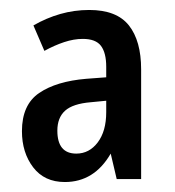

<svg xmlns="http://www.w3.org/2000/svg" viewBox="-20 -742 351 385"><path d="M159 -722Q214 -722 238.5 -691Q263 -660 263 -603V-383H214L202 -434Q169 -377 110 -377Q69 -377 46.5 -406.5Q24 -436 24 -479Q24 -532 58.5 -555.5Q93 -579 153 -584L193 -587V-608Q193 -636 182.5 -650Q172 -664 146 -664Q128 -664 108.5 -657.5Q89 -651 69 -640L47 -691Q73 -706 101 -714Q129 -722 159 -722ZM162 -537Q126 -534 110.5 -520Q95 -506 95 -480Q95 -434 133 -434Q159 -434 176 -456.5Q193 -479 193 -517V-540Z"/></svg>

Font: Noto Sans Sinhala ExtraCondensed Medium
Style: Regular
Weight: 500
Width: 2
Designer: Jelle Bosma - Monotype Design Team
Foundry: Monotype Imaging Inc.
Version: Version 2.006; ttfautohint (v1.8.4.7-5d5b)